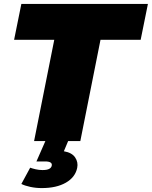

<svg xmlns="http://www.w3.org/2000/svg" viewBox="-20 -720 775 980"><path d="M154 0 257 -517H52L89 -700H735L698 -517H493L390 0ZM193 240Q163 240 135 234Q107 228 89 219L134 136Q145 140 162 144Q179 148 197 148Q220 148 231 142Q242 136 244 126Q249 104 210 104H166L216 -10H332L306 52Q347 59 363.5 83.5Q380 108 374 137Q364 185 316 212.5Q268 240 193 240Z"/></svg>

Font: Montserrat Black
Style: Italic
Weight: 900
Italic angle: -11.3°
Designer: Julieta Ulanovsky
Foundry: Julieta Ulanovsky
Version: Version 9.000; ttfautohint (v1.8.4.7-5d5b)